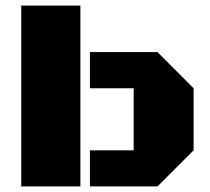

<svg xmlns="http://www.w3.org/2000/svg" viewBox="-20 -668 752 688"><path d="M56.2 -647.9H268.1V0H56.2ZM302.2 -129.4H459V-351.6H302.2V-481.4H544.4L673.8 -351.6V-129.4L544.4 0H302.2Z"/></svg>

Font: Black Ops One [rus by aLiNcE]
Style: Regular
Weight: 400
Designer: James Grieshaber
Foundry: James Grieshaber
Version: Version 1.002;May 25, 2024;FontCreator 13.0.0.2680 64-bit